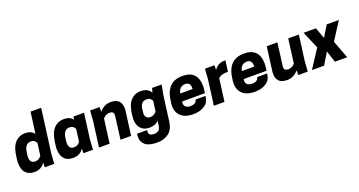

<svg xmlns="http://www.w3.org/2000/svg" viewBox="-51 -1636 5020 2686"><g transform="rotate(-20 2459.5 -293.5)"><path d="M190 13Q110 13 63 -36Q16 -85 16 -185Q16 -235 33 -326Q52 -432 108 -487.5Q164 -543 250 -543Q306 -543 339.5 -523.5Q373 -504 385 -484L427 -800H585L499 -149L489 0H348V-70Q298 13 190 13ZM252 -123Q306 -123 344 -172L368 -355Q359 -373 341 -390Q323 -407 287 -407Q198 -407 183 -284Q181 -271 179 -260Q177 -249 176 -239Q175 -229 175 -211Q175 -123 252 -123Z M1125 -530H967ZM766 13Q680 13 635.5 -39.5Q591 -92 591 -184Q591 -213 596 -246Q607 -341 632 -406Q657 -471 712 -510Q759 -543 826 -543Q923 -543 961 -484L967 -530H1125L1075 -149L1065 0H924V-70Q874 13 766 13ZM828 -123Q889 -123 920 -172L944 -355Q920 -407 863 -407Q774 -407 759 -284Q757 -273 755.5 -263Q754 -253 753 -242.5Q752 -232 752 -215Q752 -123 828 -123Z M1633 0H1475L1520 -351Q1520 -378 1506.5 -392.5Q1493 -407 1460 -407Q1425 -407 1399 -391Q1373 -375 1360 -358L1313 0H1155L1205 -381L1215 -530H1356V-460Q1425 -543 1525 -543Q1678 -543 1682 -397Q1682 -378 1680 -358Z M1948 213Q1828 213 1772.5 169Q1717 125 1717 47Q1717 33 1721 0H1870L1868 22L1869 35Q1873 85 1946 85Q2037 85 2045 -7L2054 -74Q2006 -19 1917 -19Q1835 -19 1788 -69Q1741 -119 1741 -211Q1741 -236 1745 -262Q1762 -414 1817 -473Q1875 -543 1973 -543Q2079 -543 2120 -465L2138 -530H2280L2252 -380L2202 0Q2186 112 2116.5 162.5Q2047 213 1948 213ZM1978 -155Q2033 -155 2071 -204L2091 -355Q2082 -373 2064 -390Q2046 -407 2010 -407Q1962 -407 1937.5 -377Q1913 -347 1908 -300Q1901 -246 1901 -236Q1901 -200 1920 -177.5Q1939 -155 1978 -155Z M2556 13Q2421 13 2359 -61Q2313 -113 2313 -197Q2313 -220 2317 -246Q2323 -291 2329.5 -323Q2336 -355 2349 -387Q2411 -543 2591 -543Q2707 -543 2762.5 -483Q2818 -423 2818 -316Q2818 -279 2812 -240L2808 -208H2467L2465 -186Q2465 -144 2491 -125.5Q2517 -107 2556 -107Q2644 -107 2654 -170H2803Q2791 -74 2731 -36Q2663 13 2556 13ZM2665 -322 2666 -339Q2666 -423 2591 -423Q2550 -423 2521 -399Q2492 -375 2482 -322Z M3023 0H2865L2915 -381L2925 -530H3066V-460Q3122 -543 3220 -543Q3231 -543 3234 -542L3213 -380Q3103 -380 3067 -335Z M3473 13Q3338 13 3276 -61Q3230 -113 3230 -197Q3230 -220 3234 -246Q3240 -291 3246.5 -323Q3253 -355 3266 -387Q3328 -543 3508 -543Q3624 -543 3679.5 -483Q3735 -423 3735 -316Q3735 -279 3729 -240L3725 -208H3384L3382 -186Q3382 -144 3408 -125.5Q3434 -107 3473 -107Q3561 -107 3571 -170H3720Q3708 -74 3648 -36Q3580 13 3473 13ZM3582 -322 3583 -339Q3583 -423 3508 -423Q3467 -423 3438 -399Q3409 -375 3399 -322Z M3953 13Q3861 13 3823 -40Q3796 -73 3796 -136Q3796 -153 3798 -172L3845 -530H4003L3958 -179Q3958 -123 4018 -123Q4054 -123 4079.5 -139Q4105 -155 4118 -172L4165 -530H4323L4273 -149L4263 0H4122V-70Q4054 13 3953 13Z M4850 0H4667L4611 -172L4506 0H4325L4503 -273L4394 -530H4577L4637 -364L4738 -530H4919L4750 -267Z"/></g></svg>

Font: Tanohe Sans
Style: Bold Italic
Weight: 700
Designer: Village Type and Design LLC & Cristiano Sobral
Foundry: Cooper Hewitt Smithsonian Design Museum
Version: Version 1.00;September 29, 2021;FontCreator 13.0.0.2655 64-b